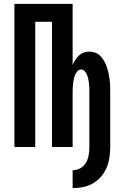

<svg xmlns="http://www.w3.org/2000/svg" viewBox="-20 -755 640 986"><path d="M353 211V119Q367 119 380.5 114.5Q394 110 404.5 101Q415 92 422 80Q429 68 432.5 54.5Q436 41 437.5 27.5Q439 14 439 0V-282Q439 -293 438.5 -304.5Q438 -316 437 -327Q436 -338 433.5 -349Q431 -360 427 -370Q423 -380 415 -389Q407 -398 396 -398Q385 -398 377.5 -389Q370 -380 365.5 -370Q361 -360 359 -349Q357 -338 355.5 -327Q354 -316 353.5 -304.5Q353 -293 353 -282V0H247V-643H161V0H54V-735H353V-422Q359 -435 367 -447.5Q375 -460 385.5 -470Q396 -480 410 -485Q424 -490 439 -490Q455 -490 470.5 -484Q486 -478 497 -466Q508 -454 516 -439.5Q524 -425 529 -410Q534 -395 537.5 -379Q541 -363 543 -347Q545 -331 545.5 -315Q546 -299 546 -282V0Q546 27 542 54Q538 81 527.5 106Q517 131 499 152Q481 173 457.5 186.5Q434 200 407.5 205.5Q381 211 353 211Z"/></svg>

Font: Iosevka Curly SmBdEx
Style: Regular
Weight: 600
Width: 7
Monospace: yes
Designer: Belleve Invis
Foundry: Belleve Invis
Version: Version 11.1.0; ttfautohint (v1.8.3)